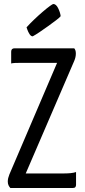

<svg xmlns="http://www.w3.org/2000/svg" viewBox="-20 -942 425 962"><path d="M32 0Q27 -5 23 -13Q19 -21 19 -32Q19 -41 21 -49.5Q23 -58 27 -68L266 -627H80Q67 -627 55 -626.5Q43 -626 36 -624V-683Q36 -700 53 -700H352Q356 -695 358 -689Q360 -683 360 -673Q360 -656 352 -637L109 -73H302Q319 -73 334 -74.5Q349 -76 361 -80V-16Q361 -9 357.5 -4.5Q354 0 344 0ZM144 -760Q135 -760 128 -771Q121 -782 117 -793.5Q113 -805 113 -805Q130 -824 151.5 -844.5Q173 -865 194 -883Q215 -901 229.5 -911.5Q244 -922 247 -922Q261 -922 271.5 -900.5Q282 -879 284 -861Q279 -854 261 -840.5Q243 -827 221 -811Q199 -795 178 -781Q157 -767 144 -760Z"/></svg>

Font: Yanone Kaffeesatz ExtraLight
Style: Regular
Weight: 400
Version: Version 2.003